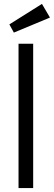

<svg xmlns="http://www.w3.org/2000/svg" viewBox="-20 -964 276 984"><path d="M75 0V-740H150V0ZM51 -797 28 -839 195 -944 236 -874Z"/></svg>

Font: Lexend Light
Style: Regular
Weight: 300
Designer: Bonnie Shaver-Troup, Thomas Jockin
Foundry: Lexend
Version: Version 1.007; ttfautohint (v1.8.3)